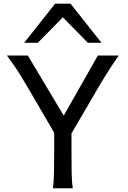

<svg xmlns="http://www.w3.org/2000/svg" viewBox="-20 -1011 685 1031"><path d="M129.4 -712.9 322.3 -390.1 505.4 -712.9H617.7Q596.2 -682.1 579.6 -657Q563 -631.8 549.1 -609.4Q535.2 -586.9 522.2 -565.4Q509.3 -543.9 495.6 -520L363.8 -294.4V-212.4Q363.8 -140.1 364.7 -84.7Q365.7 -29.3 371.1 0H263.7Q269 -29.3 270 -84.7Q271 -140.1 271 -212.4V-298.3L141.6 -520Q127.4 -543.9 114 -566.9Q100.6 -589.8 85.9 -613.3Q71.3 -636.7 54.4 -661.1Q37.6 -685.5 17.1 -712.9ZM109.9 -781.2 275.9 -991.2H358.9L524.9 -781.2H451.7L317.4 -918L183.1 -781.2Z"/></svg>

Font: Andika Basic
Style: Regular
Weight: 400
Designer: Annie Olsen & Victor Gaultney
Foundry: SIL International
Version: Version 1.000